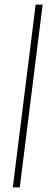

<svg xmlns="http://www.w3.org/2000/svg" viewBox="-20 -770 243 840"><path d="M66.5 50 166.5 -750H136L36 50Z"/></svg>

Font: Picaflor 12 pt
Style: Regular
Weight: 400
Designer: Ariel Martín Pérez
Foundry: Tunera Type Foundry
Version: Version 1.000;hotconv 1.0.109;makeotfexe 2.5.65596